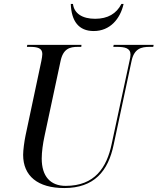

<svg xmlns="http://www.w3.org/2000/svg" viewBox="-20 -941 797 971"><path d="M454 -784C536 -784 588 -845 605 -921H594C569 -872 525 -846 461 -846C396 -846 355 -873 349 -921H338C341 -834 378 -784 454 -784ZM305 10C455 10 527 -74 555 -210L645 -631C658 -696 695 -704 737 -704H755L757 -714H555L553 -704H570C611 -704 640 -698 640 -665C640 -658 638 -644 635 -633L545 -214C520 -93 459 -1 312 -1C235 -1 191 -49 191 -139C191 -173 197 -215 205 -252L286 -631C299 -695 333 -704 374 -704H391L392 -714H118L116 -704H131C169 -704 194 -698 194 -668C194 -661 192 -646 189 -632L109 -255C103 -226 97 -182 97 -158C97 -51 171 10 305 10Z"/></svg>

Font: Noto Serif Display SemiCondensed
Style: Italic
Weight: 400
Width: 4
Italic angle: -12°
Designer: Monotype Design Team
Foundry: Monotype Imaging Inc.
Version: Version 2.009